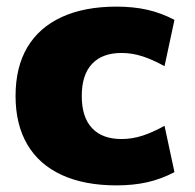

<svg xmlns="http://www.w3.org/2000/svg" viewBox="-20 -550 590 580"><path d="M332 10Q235 10 166.5 -21.5Q98 -53 62.5 -113.5Q27 -174 27 -260Q27 -347 62.5 -407Q98 -467 166.5 -498.5Q235 -530 332 -530Q383 -530 425 -520.5Q467 -511 507 -490L477 -350Q441 -370 410 -380Q379 -390 347 -390Q289 -390 258 -357Q227 -324 227 -260Q227 -196 258 -163Q289 -130 347 -130Q379 -130 410 -140Q441 -150 477 -170L507 -30Q467 -9 425 0.5Q383 10 332 10Z"/></svg>

Font: M PLUS 1 Black
Style: Regular
Weight: 900
Designer: Coji Morishita
Foundry: UNDERFOREST DESIGN
Version: Version 1.001